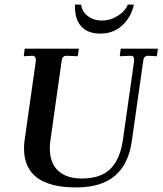

<svg xmlns="http://www.w3.org/2000/svg" viewBox="-20 -810 711 840"><path d="M85 -161Q85 -179 88 -199L137 -545V-549Q137 -556 133 -561Q129 -566 123 -566L84 -564L88 -597H325L320 -564L271 -566Q253 -566 250 -546L201 -199Q198 -179 198 -161Q198 -97 234.5 -63Q271 -29 338 -29Q421 -29 463.5 -71.5Q506 -114 518 -200L567 -545V-549Q567 -566 553 -566L504 -564L508 -597H671L666 -564L627 -566Q610 -566 607 -546L557 -195Q543 -92 483 -41Q423 10 313 10Q85 10 85 -161ZM308 -790H335Q338 -760 364 -740Q390 -720 426 -720Q462 -720 495 -740.5Q528 -761 539 -790H566Q553 -733 514 -698Q475 -663 419 -663Q364 -663 335 -695Q306 -727 308 -790Z"/></svg>

Font: Unna Medium
Style: Italic
Weight: 500
Italic angle: -8.05°
Designer: Jorge de Buen Unna
Foundry: Omnibus-Type
Version: Version 2.008